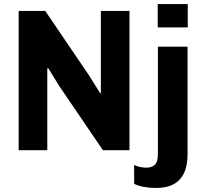

<svg xmlns="http://www.w3.org/2000/svg" viewBox="-20 -740 1011 946"><path d="M905 -720V-605H757V-720ZM203 -686 419 -368 474 -280 477 -283V-686H618V0H487L272 -316L217 -405L213 -402V0H72V-686ZM904 -510V20Q904 186 750 186Q683 186 641 166V73Q669 86 702 86Q728 86 743 72Q758 58 758 18V-510Z"/></svg>

Font: Chivo
Style: Bold
Weight: 700
Designer: Hector Gatti
Foundry: Omnibus-Type
Version: Version 1.007;PS 001.007;hotconv 1.0.88;makeotf.lib2.5.64775